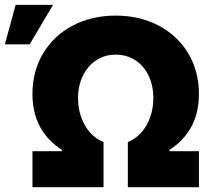

<svg xmlns="http://www.w3.org/2000/svg" viewBox="-35 -782 883 802"><path d="M100.6 -150.4H223.6V-156.2Q165 -192.9 132.8 -251.5Q100.6 -310.1 100.6 -389.6Q100.6 -484.4 145 -558.8Q189.5 -633.3 268.6 -675Q347.7 -716.8 448.2 -716.8Q548.8 -716.8 627.9 -675Q707 -633.3 751.5 -558.8Q795.9 -484.4 795.9 -389.6Q795.9 -310.1 763.7 -251.5Q731.4 -192.9 672.9 -156.2V-150.4H795.9V0H499V-188.5Q530.8 -201.2 554.9 -228Q579.1 -254.9 592.3 -292.2Q605.5 -329.6 605.5 -372.1Q605.5 -424.3 585.7 -465.8Q565.9 -507.3 530.3 -530.5Q494.6 -553.7 448.2 -553.7Q402.8 -553.7 367.2 -530.3Q331.5 -506.8 311.3 -465.6Q291 -424.3 291 -372.1Q291 -329.6 304.2 -292.2Q317.4 -254.9 341.6 -228Q365.7 -201.2 397.5 -188.5V0H100.6ZM30.3 -761.7H186.5L88.9 -596.7H-14.6Z"/></svg>

Font: Pretendard Std Black
Style: Regular
Weight: 900
Designer: Base glyphs from Inter by Rasmus Andersson; Hangeul glyphs from Noto Sans CJK(Source Han Sans) by Jang Soo-young and Kan
Foundry: Kil Hyung-jin
Version: Version 1.309